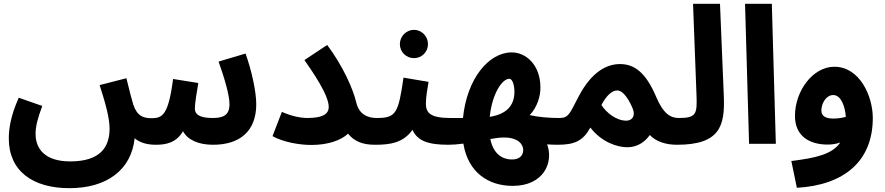

<svg xmlns="http://www.w3.org/2000/svg" viewBox="-20 -752 4628 1004"><path d="M343 232C539 232 667 136 684 -29C712 -5 752 5 795 5C847 5 902 -5 937 -66C961 -20 1019 5 1094 5C1233 5 1320 -65 1320 -207C1320 -274 1295 -386 1264 -472L1123 -430C1154 -342 1180 -256 1180 -206C1180 -148 1145 -135 1091 -135C1017 -135 999 -158 999 -184C999 -212 1009 -271 1017 -318L885 -339C861 -148 827 -135 776 -134C730 -133 697 -145 677 -205C670 -226 660 -266 641 -343L501 -307C531 -214 553 -135 553 -80C553 15 507 92 347 92C216 92 166 27 166 -52C166 -94 178 -135 201 -198L78 -241C34 -143 26 -74 26 -28C26 143 152 232 343 232Z M1588 -135C1551 -135 1503 -145 1454 -167L1405 -40C1463 -8 1547 6 1608 6C1697 6 1764 -19 1800 -53C1832 -13 1876 5 1940 5C1993 5 2021 -25 2021 -67C2021 -106 2000 -135 1950 -135C1905 -135 1858 -152 1843 -216C1827 -284 1777 -401 1691 -517L1572 -438C1616 -374 1699 -256 1699 -192C1699 -162 1677 -135 1588 -135Z M2145 -448C2185 -448 2218 -480 2218 -521C2218 -562 2185 -596 2145 -596C2104 -596 2071 -562 2071 -521C2071 -480 2104 -448 2145 -448ZM1941 5C2018 5 2088 -4 2137 -73C2163 -15 2219 5 2325 5C2377 5 2405 -25 2405 -67C2405 -106 2385 -135 2335 -135C2231 -135 2207 -162 2207 -210C2207 -246 2216 -293 2221 -324L2090 -346C2063 -160 2051 -135 1951 -135Z M2325 5C2344 5 2374 3 2403 -1C2428 152 2536 220 2661 220C2824 220 2876 96 2841 3C2860 4 2879 5 2895 5C2947 5 2976 -25 2976 -67C2976 -106 2955 -135 2905 -135C2854 -135 2799 -139 2750 -150C2792 -195 2806 -252 2806 -294C2806 -412 2731 -478 2656 -478C2534 -478 2421 -338 2401 -135H2335ZM2643 -340C2661 -340 2670 -304 2670 -272C2670 -195 2623 -154 2541 -141C2553 -262 2606 -340 2643 -340ZM2657 82C2609 82 2560 55 2544 -25C2570 -30 2595 -33 2615 -33C2697 -33 2716 9 2716 32C2716 61 2697 82 2657 82Z M2896 5C2984 5 3029 -15 3067 -85C3127 -7 3210 18 3260 18C3316 18 3355 -13 3378 -46C3410 -12 3461 5 3520 5C3571 5 3600 -25 3600 -67C3600 -106 3580 -135 3530 -135C3487 -135 3449 -156 3411 -246C3356 -376 3295 -417 3222 -417C3151 -417 3073 -375 3006 -248C2960 -161 2955 -135 2906 -135ZM3125 -203C3153 -256 3182 -279 3208 -279C3243 -279 3275 -218 3289 -183C3305 -142 3282 -121 3255 -121C3203 -121 3151 -162 3125 -203Z M3520 5C3745 5 3771 -94 3765 -248L3745 -732H3604L3622 -258C3626 -156 3622 -135 3530 -135Z M3897 0H4037L4016 -732H3876Z M4147 230C4393 216 4544 92 4544 -135C4544 -250 4475 -403 4343 -403C4230 -403 4137 -276 4137 -146C4137 -40 4213 4 4308 4C4333 4 4355 0 4374 -7C4332 55 4246 74 4118 90ZM4275 -174C4275 -211 4300 -255 4337 -255C4378 -255 4399 -196 4403 -141C4382 -135 4359 -132 4338 -132C4296 -132 4275 -146 4275 -174Z"/></svg>

Font: Noto Sans Arabic UI
Style: Bold
Weight: 700
Designer: Monotype Design Team, Nadine Chahine and Nizar Qandah
Foundry: Monotype Imaging Inc.
Version: Version 2.010